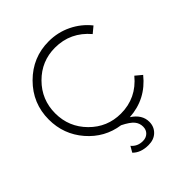

<svg xmlns="http://www.w3.org/2000/svg" viewBox="-238 -819 1181 1181"><g transform="rotate(-45 352.0 -229.0)"><path d="M44 -331Q44 -472 144 -572Q244 -672 384 -672Q463 -672 532 -638.5Q601 -605 648 -546L607 -512Q518 -617 384 -617Q266 -617 182.5 -533Q99 -449 99 -330Q99 -211 182.5 -127Q266 -43 384 -43Q519 -43 607 -150L649 -115Q555 2 407 11Q472 53 472 116Q472 158 443.5 186Q415 214 367 214Q300 214 263 176L285 138Q313 172 360 172Q388 172 406 155Q424 138 424 110Q424 80 405 57Q386 34 334 8Q210 -10 127 -106Q44 -202 44 -331Z"/></g></svg>

Font: Human Sans Light
Style: Regular
Weight: 300
Designer: Tim Radville
Foundry: Continuum
Version: Version 1.000;FEAKit 1.0